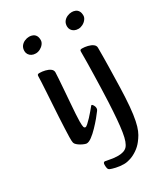

<svg xmlns="http://www.w3.org/2000/svg" viewBox="-238 -864 1067 1217"><g transform="rotate(-30 296.0 -256.0)"><path d="M159.5 13Q154.6 13 143.4 8.9Q132.2 4.8 119.7 -2.4Q107.2 -9.6 97.8 -18.1Q88.5 -26.5 86.1 -35.1Q84.5 -40.1 84.1 -50.3Q83.8 -60.5 83.8 -78.1Q84.5 -101.8 86 -138.9Q87.5 -176.1 90 -220.5Q92.5 -264.8 95.4 -310.1Q98.2 -355.4 100.7 -396.5Q103.2 -437.6 104.7 -467.5Q106.2 -497.5 106.2 -510.1Q106.2 -517.2 109.4 -520.6Q112.6 -524 121.9 -524Q142.2 -524 163.3 -518.8Q184.4 -513.7 198.5 -503.4Q212.6 -493 212.6 -477.2Q212.6 -466.3 210.3 -433.4Q207.9 -400.4 204.8 -356.4Q201.6 -312.3 198 -267.1Q194.5 -221.9 192.1 -185.3Q189.8 -148.8 189.8 -131.3Q189.8 -97.5 193 -88.9Q196.2 -80.2 204.3 -80.2Q210 -80.2 222.8 -91.8Q235.6 -103.4 251 -119.6Q266.3 -135.9 279.5 -151.7Q292.6 -167.6 299.1 -175.4Q302.6 -179.3 304 -181Q305.3 -182.7 307.6 -182.7Q312.2 -182.7 318.6 -172.1Q325 -161.5 325 -150Q325 -145.7 323.7 -141.7Q322.5 -137.6 319.5 -133.8Q309.1 -119 288.9 -94.7Q268.7 -70.4 244.7 -45.5Q220.8 -20.5 198.3 -3.8Q175.9 13 159.5 13ZM165.7 -642.4Q149 -642.4 136.4 -648.8Q123.8 -655.2 116.6 -666.6Q109.5 -678 109.5 -691.6Q109.5 -712.9 119.9 -727Q130.2 -741 146.9 -748.5Q163.6 -756 181 -756Q194.9 -756 207.1 -750.7Q219.3 -745.5 226.9 -733.4Q234.4 -721.4 234.4 -700.7Q234.4 -686.1 224 -672.5Q213.5 -658.8 197.6 -650.6Q181.6 -642.4 165.7 -642.4ZM299.8 244.3Q269.5 244.3 241.8 237.9Q214.1 231.4 203.3 226.5Q194.2 222.2 191.6 212.7Q189 203.2 189 187.7Q189 177.1 192.4 172.6Q195.8 168.1 202.2 168.1Q207.2 168.1 234.9 174.2Q262.6 180.3 293.3 180.3Q313.8 180.3 330.5 175.1Q347.2 169.9 358 158.7Q368.7 147.4 377.2 124.6Q385.6 101.8 391.3 65.2Q397.1 28.7 401.5 -23.5Q405.9 -75.7 409.3 -145.7Q411.7 -192.6 413 -241.2Q414.4 -289.8 415.7 -337.4Q417.1 -385 417.6 -429Q418.1 -473.1 418.1 -509.8Q418.1 -516.9 421.1 -520.3Q424.2 -523.7 433.8 -523.7Q453.8 -523.7 474.8 -518.5Q495.9 -513.4 510.1 -503Q524.2 -492.7 524.2 -476.9Q524.2 -446.7 524 -411Q523.9 -375.4 522.9 -337.7Q521.9 -300 521.1 -261.7Q520.3 -223.3 519.3 -187.7Q518.3 -152.1 516.6 -120.7Q512.8 -47.7 506 0.6Q499.2 49 489.8 79.9Q480.4 110.7 468.9 130.4Q457.4 150.1 444.3 166.7Q425.2 191.5 399.5 209.1Q373.9 226.8 348 235.5Q322 244.3 299.8 244.3ZM477.6 -642.4Q460.8 -642.4 448.2 -648.8Q435.6 -655.2 428.5 -666.6Q421.4 -678 421.4 -691.6Q421.4 -712.9 431.7 -727Q442.1 -741 458.8 -748.5Q475.5 -756 492.9 -756Q506.7 -756 519 -750.7Q531.2 -745.5 538.7 -733.3Q546.3 -721.1 546.3 -700.4Q546.3 -686.1 535.8 -672.5Q525.4 -658.8 509.4 -650.6Q493.5 -642.4 477.6 -642.4Z"/></g></svg>

Font: Briem Hand Thin
Style: Regular
Weight: 100
Designer: Gunnlaugur SE Briem, Eben Sorkin
Foundry: Sorkin Type Co.
Version: Version 1.003